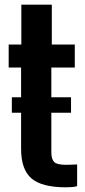

<svg xmlns="http://www.w3.org/2000/svg" viewBox="-20 -790 362 819"><path d="M261.5 9Q158.5 9 114.2 -29Q70 -67 70 -154.5V-502H17V-600H71V-770H201V-600H299V-502H199V-140.5Q199 -111 211 -99Q223 -87 262 -87Q274 -87 284.8 -87.5Q295.5 -88 309 -88.5V4Q298.5 7 286.8 8Q275 9 261.5 9ZM30.5 -375H283V-309H30.5Z"/></svg>

Font: Big Shoulders Display Thin ExtraBold
Style: Regular
Weight: 800
Version: Version 2.002